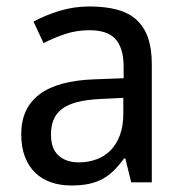

<svg xmlns="http://www.w3.org/2000/svg" viewBox="-20 -566 571 596"><path d="M387.2 0 369.1 -74.2H365.2Q349.1 -52.2 333 -36.4Q316.9 -20.5 297.9 -10.3Q278.8 0 255.4 4.9Q231.9 9.8 201.2 9.8Q167.5 9.8 139.2 0.2Q110.8 -9.3 90.1 -29.1Q69.3 -48.8 57.6 -78.9Q45.9 -108.9 45.9 -149.9Q45.9 -230 102.3 -272.9Q158.7 -315.9 273.9 -319.8L363.8 -323.2V-356.9Q363.8 -389.6 356.7 -411.6Q349.6 -433.6 336.2 -447Q322.8 -460.4 303 -466.3Q283.2 -472.2 257.8 -472.2Q217.3 -472.2 182.4 -460.4Q147.5 -448.7 115.2 -432.1L84 -499Q120.1 -518.6 164.6 -532.2Q209 -545.9 257.8 -545.9Q307.6 -545.9 344 -535.9Q380.4 -525.9 404.1 -504.2Q427.7 -482.4 439.5 -448.7Q451.2 -415 451.2 -367.2V0ZM224.1 -62Q253.9 -62 279.3 -71.3Q304.7 -80.6 323.2 -99.4Q341.8 -118.2 352.3 -146.7Q362.8 -175.3 362.8 -213.9V-262.2L293 -258.8Q249 -256.8 219.2 -249Q189.5 -241.2 171.6 -227.3Q153.8 -213.4 146 -193.6Q138.2 -173.8 138.2 -148.9Q138.2 -104 161.9 -83Q185.5 -62 224.1 -62Z"/></svg>

Font: Puppies Kittens
Style: Regular
Weight: 400
Foundry: Ascender Corporation and Peter Mawhorter
Version: Version 0.1